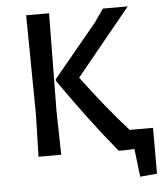

<svg xmlns="http://www.w3.org/2000/svg" viewBox="-54 -690 751 868"><g transform="rotate(-5 321.5 -256.0)"><path d="M97 -642H201L196 -202L200 0H97L102 -193ZM518 -85H624V123L547 130L532 3L473 5L460 4Q340 -141 205 -335V-342L405 -584L445 -642H558L311 -340Q415 -200 518 -85Z"/></g></svg>

Font: Alegreya Sans SC Medium
Style: Regular
Weight: 500
Designer: Juan Pablo del Peral
Foundry: Huerta Tipografica
Version: Version 2.001;PS 002.001;hotconv 1.0.88;makeotf.lib2.5.64775